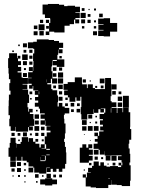

<svg xmlns="http://www.w3.org/2000/svg" viewBox="-20 -920 725 970"><path d="M60 -107H32V-128H23V-174H29V-198H33V-224H59V-198H63V-174H64V-193H84V-203H90V-227H122V-204H125V-222H147V-204H159V-218H173V-204H159V-194H179V-175H186V-191H206V-171H190V-169H213V-191H206V-231H232H216V-251H235V-260H215V-282H235V-284H209V-311H207V-290H185V-312H206V-320H185V-342H206V-347H182V-371H176V-381H156V-401H173V-412H157V-430H173V-441H156V-461H173V-463H148V-485H145V-472H127V-490H140V-497H122V-525H140V-527H122V-555H145V-561H126V-581H146V-562H148V-589H149V-612H147V-650H153V-673H148V-676H121V-706H148V-709H166V-721H226V-718H253V-713H278V-704H299V-678H278V-671H296V-651H276V-669H274V-643H270V-620H305V-582H267V-617H246V-612H267V-590H245V-611H243V-584H240V-560H245V-524H269V-498H243V-522H218H237V-500H219V-494H239V-470H245V-464H269V-438H273V-404H271V-382H307V-375H330V-347H307V-340H303V-320H305V-296H311V-246H308V-219H304V-203H308V-178H313V-150H315V-92H309V-68H295V-52H277V-67H265V-52H247V-67H236V-51H216V-71H232V-73H214V-43H178V-48H153V-73H148V-79H124V-100H115V-108H93V-128H89V-108H63V-128H60ZM116 -681H96V-701H116ZM80 -687H72V-695H80ZM144 -653H128V-669H144ZM113 -654H99V-668H113ZM50 -657H42V-665H50ZM58 -259H34V-282H27V-320H30V-338H23V-384H24V-413H25V-442H33V-462H27V-500H32V-520H25V-548H23V-576H21V-626H26V-651H66V-626H69V-638H83V-624H71V-611H86V-591H71V-582H87V-560H69V-554H89V-529H94V-526H121V-496H94V-493H118V-469H94V-467H122V-442H127V-400H119V-378H103H123V-356H127V-370H145V-352H131V-344H149V-318H131H153V-284H129V-281H146V-261H126V-278H122V-255H90H60V-279H58ZM120 -617H92V-645H120ZM144 -623H128V-639H144ZM292 -625H280V-637H292ZM116 -591H96V-611H116ZM144 -593H128V-609H144ZM265 -562H247V-580H265ZM294 -563H278V-579H294ZM111 -566H101V-576H111ZM299 -528H273V-554H299ZM116 -531H96V-551H116ZM265 -532H247V-550H265ZM421 -316H391V-343H388V-379H391V-406V-431H369H386V-411H366V-428H361V-406H331V-428H323V-439H304V-463H322V-466H301V-496H322V-505H358V-529H394V-500H395V-494H419V-475H423V-494H449V-475H460V-470H485H510V-497H511V-526H541V-497H542V-468H543V-494H569V-468H543V-434H539V-409H544V-375H570V-349H573V-374H599V-353H602V-375H630V-353H638V-309V-279H637V-268H643V-214H633V-194H630V-170H635V-143H638V-99H634V-85H640V-55V-7H637V20H595V15H570V13H542V-10H541V14H527V30H465V27H438V22H413V-23H398V-39H414V-24H419V-48H439V-50H425V-72H445V-82H453V-104H479V-83H487V-100H505V-83H518V-78H536V-81H576V-76H592V-84H579V-98H593V-85H598V-99H594V-111H576V-131H594V-135H570V-136H543V-134H509V-156H508V-139H484V-163H501H478V-168H453V-194H473V-232H457V-250H475V-234H481V-256H503V-261H486V-281H500V-290H485V-312H500V-318H483V-344H506V-351H512V-372H489V-370H505V-352H487V-368H477V-350H455V-368H453V-344H424V-343H421ZM299 -498H273V-524H299ZM508 -499H484V-523H508ZM414 -503H398V-519H414ZM215 -504V-519H214V-504ZM439 -508H433V-514H439ZM297 -470H275V-492H297ZM263 -474H249V-488H263ZM503 -474H489V-488H503ZM471 -476H461V-486H471ZM565 -442H547V-460H565ZM294 -443H278V-459H294ZM178 -444V-458H176V-444ZM143 -444H129V-458H143ZM593 -444H579V-458H593ZM631 -406H601V-436H631ZM597 -410H575V-432H597ZM296 -411H276V-431H296ZM322 -415H310V-427H322ZM140 -417H132V-425H140ZM631 -376H601V-406H631ZM568 -379H544V-403H568ZM597 -380H575V-402H597ZM295 -382H277V-400H295ZM355 -382H337V-400H355ZM383 -384H369V-398H383ZM323 -384H309V-398H323ZM542 -351V-373H540V-351ZM385 -352H367V-370H385ZM353 -354H339V-368H353ZM170 -357H162V-365H170ZM177 -320H155V-342H177ZM446 -321H426V-341H446ZM470 -327H462V-335H470ZM418 -289H394V-313H418ZM176 -291H156V-311H176ZM471 -296H461V-306H471ZM439 -298H433V-304H439ZM448 -259H424V-283H448ZM478 -259H454V-283H478ZM178 -259H154V-283H178ZM417 -260H395V-282H417ZM205 -262H187V-280H205ZM116 -231H96V-251H116ZM204 -233H188V-249H204ZM174 -233H158V-249H174ZM54 -233H38V-249H54ZM83 -234H69V-248H83ZM141 -236H131V-246H141ZM408 -239H404V-243H408ZM473 -204H459V-218H473ZM201 -206H191V-216H201ZM80 -207H72V-215H80ZM438 -209H434V-213H438ZM429 -98H383V-128V-174H396V-191H416V-174H426V-191H446V-171H429V-164H449V-138H429V-133H448V-109H429ZM214 -163H232V-168H214V-136H231V-139H214ZM478 -139H454V-163H478ZM569 -108H543V-134H569ZM207 -110H185V-127H184V-106H208V-109H211V-133H190V-132H207ZM538 -109H514V-133H538ZM474 -113H458V-129H474ZM501 -116H491V-126H501ZM60 -77H32V-105H60ZM86 -81H66V-101H86ZM563 -84H549V-98H563ZM112 -85H100V-97H112ZM442 -85H430V-97H442ZM529 -88H523V-94H529ZM148 -49H124V-73H148ZM86 -51H66V-71H86ZM54 -53H38V-69H54ZM110 -57H102V-65H110ZM409 -58H403V-64H409ZM237 -20H215V-42H237ZM175 -22H157V-40H175ZM263 -24H249V-38H263ZM293 -24H279V-38H293ZM81 -26H71V-36H81ZM110 -27H102V-35H110ZM200 -27H192V-35H200ZM49 -28H43V-34H49ZM244 17H208V12H183V-14H208V-19H244ZM527 -16H535V-18H527ZM268 11H244V-13H268ZM170 3H162V-5H170ZM109 2H103V-4H109ZM229 -743H211V-761H228V-804H234V-825H233V-844V-829H207V-847H195V-897H222V-900H278V-896H304V-889H321V-891H359V-886H384V-858H361V-855H383V-829H361V-822H380V-802H360V-821H354V-798H332V-790H306V-756H254V-760H229ZM407 -865H393V-879H407ZM465 -867H455V-877H465ZM433 -869H427V-875H433ZM413 -829H387V-855H413ZM499 -833H481V-851H499ZM437 -835H423V-849H437ZM536 -736H504V-738H476V-766H503V-769H477V-795H503V-798H476V-826H504V-799V-828H536V-804H572V-760H536ZM410 -802H390V-822H410ZM198 -804H182V-820H198ZM438 -804H422V-820H438ZM228 -804H212V-820H228ZM465 -807H455V-817H465ZM205 -767H175V-797H205ZM169 -773H151V-791H169ZM227 -775H213V-789H227ZM466 -776H454V-788H466ZM406 -776H394V-788H406ZM201 -741H179V-763H201ZM470 -742H450V-762H470ZM170 -742H150V-762H170Z"/></svg>

Font: Rubik Storm
Style: Regular
Weight: 400
Designer: Hubert and Fischer, NaN
Foundry: Hubert and Fischer, NaN
Version: Version 2.201